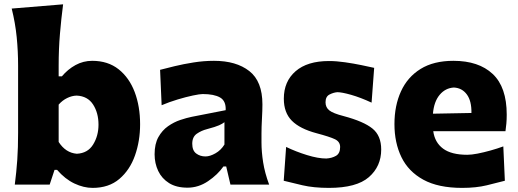

<svg xmlns="http://www.w3.org/2000/svg" viewBox="-20 -871 2444 906"><path d="M417 15.6Q375 15.6 331.1 -5.1Q287.1 -25.9 249.5 -69.3H237.3L214.4 0H49.8Q57.6 -60.1 61.5 -116.9Q65.4 -173.8 65.4 -244.6V-560.5Q65.4 -629.4 58.8 -695.8Q52.2 -762.2 35.2 -830.6L277.8 -850.6Q269 -783.7 262.9 -711.4Q256.8 -639.2 256.8 -560.5V-510.7H272Q299.8 -543.9 336.4 -564Q373 -584 415 -584Q489.3 -584 539.6 -544.2Q589.8 -504.4 615.5 -436.8Q641.1 -369.1 641.1 -284.7Q641.1 -205.6 616.9 -137.2Q592.8 -68.8 543.2 -26.6Q493.7 15.6 417 15.6ZM342.3 -145.5Q394 -147.9 419.4 -189Q444.8 -230 444.8 -282.7Q444.8 -338.4 419.2 -377.9Q393.6 -417.5 341.8 -419.9Q319.3 -419.4 296.9 -408.4Q274.4 -397.5 256.8 -377.4V-201.2Q289.6 -149.9 342.3 -145.5Z M864.7 14.6Q812.5 14.6 778.1 -6.8Q743.7 -28.3 726.6 -64.2Q709.5 -100.1 709.5 -143.1Q709.5 -191.9 727.3 -223.9Q745.1 -255.9 772.9 -275.4Q800.8 -294.9 830.8 -304.9Q860.8 -314.9 884.8 -319.8L1044.9 -351.1Q1046.9 -394.5 1018.6 -410.9Q990.2 -427.2 936.5 -427.2Q922.9 -427.2 890.4 -420.4Q857.9 -413.6 818.1 -401.6Q778.3 -389.6 742.7 -374.5L735.4 -541.5Q763.2 -548.8 804.4 -558.8Q845.7 -568.8 893.8 -576.4Q941.9 -584 989.7 -584Q1094.7 -584 1156.5 -535.6Q1218.3 -487.3 1218.3 -378.4Q1218.3 -350.6 1216.1 -310.8Q1213.9 -271 1213.9 -240.2V-198.7Q1213.9 -154.8 1221.7 -105Q1229.5 -55.2 1250 0H1067.4L1047.4 -85.4H1034.2Q1007.3 -46.9 961.9 -16.1Q916.5 14.6 864.7 14.6ZM949.7 -132.8Q970.7 -132.8 996.6 -147.5Q1022.5 -162.1 1039.1 -189V-294.4Q1029.8 -287.1 1013.7 -279.8Q997.6 -272.5 957 -261.7Q930.2 -254.9 908.7 -240Q887.2 -225.1 887.2 -192.9Q887.2 -160.6 905.8 -146.7Q924.3 -132.8 949.7 -132.8Z M1532.2 15.6Q1460 15.6 1407 3.2Q1354 -9.3 1318.8 -18.1L1330.1 -177.7Q1376.5 -155.3 1428.7 -139.2Q1481 -123 1519.5 -123Q1545.9 -124.5 1565.4 -135.7Q1585 -147 1585 -177.2Q1585 -202.1 1560.8 -213.9Q1536.6 -225.6 1474.1 -242.2Q1395 -263.2 1357.2 -301.3Q1319.3 -339.4 1319.3 -405.3Q1319.3 -486.8 1374.8 -534.9Q1430.2 -583 1532.2 -583Q1567.9 -583 1608.4 -577.1Q1648.9 -571.3 1685.5 -563.7Q1722.2 -556.2 1745.6 -550.8L1733.4 -386.7Q1680.7 -411.1 1636.7 -423.6Q1592.8 -436 1571.8 -436Q1553.7 -434.6 1534.9 -425Q1516.1 -415.5 1516.1 -388.2Q1516.1 -364.3 1533.9 -350.1Q1551.8 -335.9 1601.6 -323.2Q1696.3 -297.9 1737.5 -264.4Q1778.8 -231 1778.8 -165.5Q1778.8 -85.9 1720.7 -35.2Q1662.6 15.6 1532.2 15.6Z M2160.6 15.6Q2048.3 15.6 1977.8 -22.9Q1907.2 -61.5 1874.3 -129.4Q1841.3 -197.3 1841.3 -285.2Q1841.3 -372.6 1872.1 -439.9Q1902.8 -507.3 1964.6 -545.7Q2026.4 -584 2119.6 -584Q2238.8 -584 2304.9 -522Q2371.1 -460 2371.1 -330.1Q2371.1 -306.2 2369.4 -288.1Q2367.7 -270 2365.2 -252H2024.4Q2031.7 -198.7 2070.8 -169.7Q2109.9 -140.6 2185.1 -140.6Q2204.6 -140.6 2233.6 -146.2Q2262.7 -151.9 2294.9 -160.9Q2327.1 -169.9 2355 -180.2L2362.3 -18.1Q2326.7 -8.8 2276.9 3.4Q2227.1 15.6 2160.6 15.6ZM2204.6 -337.9Q2205.6 -394.5 2182.9 -425.3Q2160.2 -456.1 2121.6 -458Q2081.5 -455.6 2054.7 -423.6Q2027.8 -391.6 2022.9 -334.5Z"/></svg>

Font: Pinar-DS3-FD ExtraBold
Style: Regular
Weight: 800
Designer: Amin Abedi
Version: Version 3.000